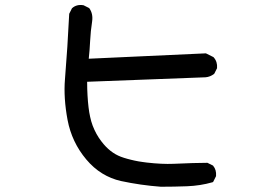

<svg xmlns="http://www.w3.org/2000/svg" viewBox="-20 -708 1040 752"><path d="M609.9 23.4Q531.2 17.6 453.6 1Q414.6 -7.8 380.4 -28.8Q346.2 -49.8 317.9 -83.5Q261.2 -150.9 244.6 -238.3Q228.5 -324.7 234.4 -397Q240.2 -468.3 243.7 -523.9Q247.1 -579.6 251 -652.8V-653.8L251.5 -654.8L261.2 -674.3L261.7 -675.3L262.7 -676.3Q280.3 -691.9 306.6 -687.5H307.6L308.1 -687L327.6 -677.2L329.1 -676.3L330.1 -675.3Q345.2 -653.8 340.8 -624Q337.9 -605 335.9 -585.9Q334 -566.9 333 -547.4Q332 -529.8 330.8 -512.2Q329.6 -494.6 327.6 -478L784.7 -499H786.6L787.6 -498.5L814.9 -484.9L815.9 -484.4L816.9 -483.4Q824.7 -474.6 827.9 -464.1Q831.1 -453.6 830.1 -441.9V-440.9L829.6 -439.9L819.8 -420.4L818.8 -418.9L817.9 -418Q810.5 -412.6 802.5 -409.4Q794.4 -406.2 785.6 -405.3H785.2L321.3 -387.7Q321.3 -359.4 322.8 -334.5Q324.2 -309.6 326.7 -288.6Q329.1 -267.6 333 -250.5Q335 -241.2 337.4 -232.7Q339.8 -224.1 343 -215.8Q346.2 -207.5 349.9 -199.5Q353.5 -191.4 357.9 -183.6Q362.3 -175.8 367.2 -168.2Q372.1 -160.6 377.9 -153.3Q410.6 -110.4 453.1 -94.2Q459.5 -91.8 465.8 -89.8Q472.2 -87.9 479 -85.9Q485.8 -84 492.9 -82.3Q500 -80.6 507.6 -78.9Q515.1 -77.1 522.9 -75.9Q530.8 -74.7 538.8 -73.5Q546.9 -72.3 555.2 -71.3Q614.3 -64.5 659.7 -66.4Q706.1 -68.4 733.9 -69.3Q761.7 -70.3 791 -70.3H792.5L793.5 -69.8L813 -60.1L814.5 -59.6L814.9 -58.6Q828.1 -43 826.2 -19V-18.1L825.7 -17.1L815.9 2.4L814.5 4.9L812 5.9Q764.6 19.5 712.4 21.5Q661.1 23.4 610.4 23.4Z"/></svg>

Font: NaikaiFont
Style: SemiBold
Weight: 600
Version: Version 1.89